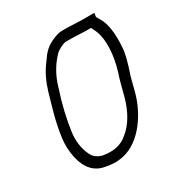

<svg xmlns="http://www.w3.org/2000/svg" viewBox="-116 -539 566 606"><g transform="rotate(-30 167.0 -236.0)"><path d="M259 -420H278L284 -408C304 -369 298 -306 282 -255C277 -241 270 -216 261 -180C248 -132 227 -96 198 -73C176 -53 146 -46 108 -53C90 -58 78 -68 72 -83C61 -107 57 -135 61 -165C67 -209 78 -257 95 -308C106 -347 125 -379 151 -405C159 -411 177 -422 188 -422H208ZM213 -458H193C184 -458 174 -455 162 -450C133 -438 121 -425 102 -397C83 -372 70 -344 61 -314C47 -264 33 -224 25 -164C22 -142 23 -119 28 -94C38 -49 62 -24 97 -18C120 -14 134 -11 165 -18C231 -34 280 -109 297 -175C303 -198 307 -214 310 -225C324 -266 332 -296 333 -316C337 -368 331 -405 317 -428L309 -442L311 -456H264Z"/></g></svg>

Font: Reckless Catfish
Style: It
Weight: 400
Foundry: Cannot Into Space Fonts
Version: Version 0.2894